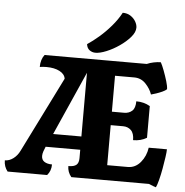

<svg xmlns="http://www.w3.org/2000/svg" viewBox="-118 -1045 1082 1123"><g transform="rotate(5 422.5 -484.0)"><path d="M839 16Q833 14 824 11Q815 8 797 0H341Q318 -28 318 -63Q351 -63 365 -75Q379 -87 379 -115V-164H176Q170 -151 165 -136Q160 -121 160 -109Q160 -86 177 -75Q194 -64 222 -64Q222 -26 199 0H-33Q-55 -27 -55 -64Q-29 -64 -5.5 -81.5Q18 -99 32 -128L252 -570Q248 -597 217.5 -613Q187 -629 140 -629Q121 -629 101 -626Q101 -670 123 -698H723Q741 -706 763 -710.5Q785 -715 804 -715Q813 -699 824.5 -668.5Q836 -638 845 -608Q854 -578 854 -561Q846 -553 828.5 -545Q811 -537 793 -531Q775 -525 763 -522Q752 -555 724.5 -584Q697 -613 657 -613H544V-402H616Q644 -402 662.5 -418.5Q681 -435 681 -475Q726 -475 762 -454V-268Q728 -247 682 -247Q682 -287 663.5 -305Q645 -323 617 -323H544V-88H665Q709 -88 739.5 -124.5Q770 -161 777 -211H884Q884 -196 879.5 -164.5Q875 -133 868.5 -96.5Q862 -60 854 -29Q846 2 839 16ZM213 -242H379V-616ZM418 -737Q399 -737 383.5 -748Q368 -759 365 -783Q397 -804 433 -835Q469 -866 502 -904.5Q535 -943 557 -984Q584 -984 603.5 -971Q623 -958 633.5 -939.5Q644 -921 644 -904Q644 -877 619 -848Q594 -819 557 -793.5Q520 -768 482 -752.5Q444 -737 418 -737Z"/></g></svg>

Font: Calistoga
Style: Regular
Weight: 400
Designer: Yvonne Schuttler, Eben Sorkin
Foundry: www.sorkintype.com
Version: Version 1.010; ttfautohint (v1.8.4.7-5d5b)